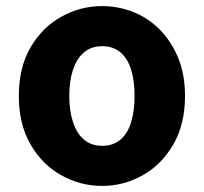

<svg xmlns="http://www.w3.org/2000/svg" viewBox="-20 -598 671 632"><path d="M316 14Q245 14 182 -21Q119 -56 80.5 -122.5Q42 -189 42 -282Q42 -376 80.5 -442Q119 -508 182 -543Q245 -578 316 -578Q369 -578 418.5 -558.5Q468 -539 506 -500.5Q544 -462 566.5 -407.5Q589 -353 589 -282Q589 -189 550.5 -122.5Q512 -56 449.5 -21Q387 14 316 14ZM316 -118Q352 -118 376 -138Q400 -158 411.5 -195.5Q423 -233 423 -282Q423 -332 411.5 -369Q400 -406 376 -426Q352 -446 316 -446Q281 -446 257 -426Q233 -406 220.5 -369Q208 -332 208 -282Q208 -233 220.5 -195.5Q233 -158 257 -138Q281 -118 316 -118Z"/></svg>

Font: Noto Sans JP Thin ExtraBold
Style: Regular
Weight: 800
Version: Version 2.004-H2;hotconv 1.0.118;makeotfexe 2.5.65603